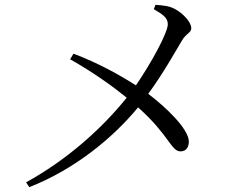

<svg xmlns="http://www.w3.org/2000/svg" viewBox="-20 -761 1040 794"><path d="M616 -723C652 -702 674 -688 674 -661C674 -627 608 -504 542 -408C473 -452 387 -500 284 -539L270 -516C367 -461 446 -404 504 -357C397 -224 253 -98 88 -7L101 13C285 -59 444 -187 551 -317C681 -201 687 -135 727 -135C750 -135 761 -153 761 -176C760 -228 667 -317 593 -373C655 -457 711 -558 731 -591C748 -622 771 -625 771 -644C771 -670 736 -707 701 -725C678 -737 651 -739 623 -741Z"/></svg>

Font: Source Han Serif AKR9
Style: Regular
Weight: 400
Designer: Ryoko NISHIZUKA 西塚涼子 (kana & ideographs); Frank Grießhammer (Latin, Greek & Cyrillic); Sandoll Communications 산돌커뮤니케이션, 
Foundry: Adobe Systems Incorporated
Version: Version 1.005;hotconv 1.0.107;makeotfexe 2.5.65593